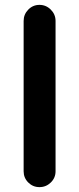

<svg xmlns="http://www.w3.org/2000/svg" viewBox="-20 -743 325 788"><path d="M77 -657Q77 -684 96 -703.5Q115 -723 142 -723Q169 -723 188.5 -703.5Q208 -684 208 -657V-40Q208 -13 188.5 6Q169 25 142 25Q115 25 96 6Q77 -13 77 -40Z"/></svg>

Font: Varela Round Precious
Style: Bold
Weight: 700
Version: Version 1.000